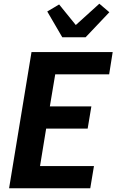

<svg xmlns="http://www.w3.org/2000/svg" viewBox="-20 -1016 640 1036"><path d="M29 0 150 -735H588L569 -615H278L249 -442H473L453 -322H229L196 -120H487L467 0ZM316 -815 235 -954 299 -992 389 -881 516 -996 570 -950 442 -815Z"/></svg>

Font: Iosevka Aile Heavy Oblique
Style: Regular
Weight: 900
Italic angle: -9°
Designer: Belleve Invis
Foundry: Belleve Invis
Version: Version 31.1.0; ttfautohint (v1.8.4)